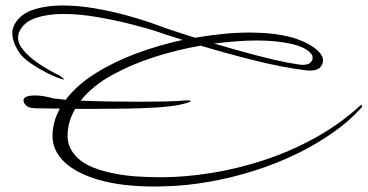

<svg xmlns="http://www.w3.org/2000/svg" viewBox="-20 -570 1344 702"><path d="M548 112Q425 112 341 87.5Q257 63 214.5 21.5Q172 -20 172 -72Q172 -125 199 -173Q173 -173 151.5 -173.5Q130 -174 116 -174Q88 -174 78 -182Q68 -190 66 -201Q65 -212 77 -216.5Q89 -221 108 -221Q138 -221 176 -210Q184 -209 195 -208Q206 -207 220 -205Q260 -258 327 -300.5Q394 -343 477 -374Q560 -405 648 -424Q627 -431 607 -437Q587 -443 568 -450Q521 -466 459.5 -481.5Q398 -497 333.5 -508Q269 -519 212 -519Q154 -519 110 -504Q66 -489 50 -453Q46 -444 46 -432Q46 -419 53 -405Q60 -391 77 -374Q96 -354 127.5 -333.5Q159 -313 187 -299Q194 -297 202 -291Q210 -285 213.5 -281.5Q217 -278 209 -280Q195 -283 165 -297Q135 -311 104.5 -330.5Q74 -350 57 -369Q41 -390 33 -410.5Q25 -431 25 -448Q25 -464 30 -474Q49 -516 97.5 -533Q146 -550 209 -550Q265 -550 326.5 -539.5Q388 -529 447.5 -512.5Q507 -496 556 -478Q582 -468 617.5 -456.5Q653 -445 693 -432Q745 -441 796 -446Q847 -451 894 -451Q904 -451 913 -450.5Q922 -450 931 -450Q1021 -446 1078.5 -422.5Q1136 -399 1155 -369Q1161 -360 1161 -348Q1161 -335 1150.5 -323.5Q1140 -312 1113 -312Q1108 -312 1102.5 -312.5Q1097 -313 1090 -314Q1006 -325 906.5 -350Q807 -375 714 -403Q631 -389 546 -362Q461 -335 389.5 -295.5Q318 -256 275 -202Q322 -200 378 -199Q434 -198 489 -198Q539 -198 584 -199Q629 -200 658 -203H666Q677 -203 677 -200Q677 -198 666.5 -194.5Q656 -191 631 -186Q600 -180 552 -177Q504 -174 448 -173Q392 -172 337 -172H255Q227 -125 227 -72Q227 -26 267 10.5Q307 47 401 65Q436 72 478 75Q520 78 569 78Q656 78 752.5 62.5Q849 47 946.5 15Q1044 -17 1134 -67Q1224 -117 1298 -185Q1299 -186 1301 -186Q1303 -186 1304 -183Q1305 -180 1302 -177Q1255 -125 1195 -83.5Q1135 -42 1068 -9Q990 29 907 55Q824 81 742.5 95Q661 109 588 111Q578 111 568 111.5Q558 112 548 112ZM1087 -333Q1107 -333 1115 -341Q1123 -349 1123 -358Q1123 -366 1120 -370Q1103 -396 1047.5 -409Q992 -422 918 -422Q885 -422 846 -419Q807 -416 763 -411Q820 -394 876.5 -378.5Q933 -363 982.5 -351.5Q1032 -340 1067 -335Q1072 -334 1077.5 -333.5Q1083 -333 1087 -333Z"/></svg>

Font: WindSong
Style: Regular
Weight: 400
Designer: Robert E. Leuschke
Foundry: Robert E. Leuschke
Version: Version 1.010; ttfautohint (v1.8.3)